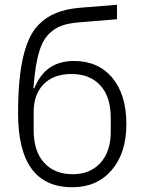

<svg xmlns="http://www.w3.org/2000/svg" viewBox="-20 -767 597 799"><path d="M280.8 12.2Q55.2 12.2 55.2 -294.9Q55.2 -390.6 64 -460Q72.8 -529.3 91.1 -580.6Q109.4 -631.8 140.4 -663.8Q171.4 -695.8 213.4 -712.9Q255.4 -730 314 -734.9L466.8 -747.1V-687L307.1 -673.8Q272 -670.9 245.8 -663.1Q219.7 -655.3 200 -640.1Q180.2 -625 166.7 -605Q153.3 -585 143.8 -554Q134.3 -522.9 128.7 -486.8Q123 -450.7 119.1 -399.9H123Q147 -458.5 187.7 -485.8Q228.5 -513.2 288.1 -513.2Q388.7 -513.2 447.3 -443.4Q505.9 -373.5 505.9 -250Q505.9 -130.4 444.8 -59.1Q383.8 12.2 280.8 12.2ZM283.2 -42Q354.5 -42 397.7 -88.9Q440.9 -135.7 440.9 -219.2V-275.9Q440.9 -364.3 397.5 -411.6Q354 -459 277.8 -459Q202.6 -459 161.4 -416.5Q120.1 -374 120.1 -300.8V-225.1Q120.1 -137.2 163.8 -89.6Q207.5 -42 283.2 -42Z"/></svg>

Font: Anuphan Light
Style: Regular
Weight: 300
Designer: Mike Abbink, Paul van der Laan, Pieter van Rosmalen, Mint Tantisuwanna
Foundry: Bold Monday; Cadson Demak
Version: Version 3.002;hotconv 1.0.109;makeotfexe 2.5.65596